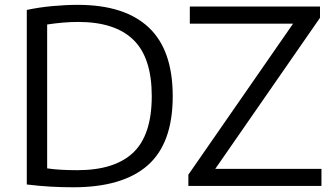

<svg xmlns="http://www.w3.org/2000/svg" viewBox="-20 -767 1380 792"><path d="M282.5 5.5Q236 5.5 190.2 3Q144.5 0.5 90.5 -6V-726Q139.5 -736.5 195 -741.8Q250.5 -747 301 -747Q494 -747 593.2 -654Q692.5 -561 692.5 -370Q692.5 -176 589.5 -85.2Q486.5 5.5 282.5 5.5ZM299 -65Q453.5 -65 529.8 -137.8Q606 -210.5 606 -370.5Q606 -529 530.2 -602.8Q454.5 -676.5 302.5 -676.5Q272.5 -676.5 240.2 -673.8Q208 -671 174.5 -666V-72.5Q201.5 -68.5 231.2 -66.8Q261 -65 299 -65ZM757 0V-46.5L1189 -669.5H763V-740H1300V-693.5L868 -70.5H1306V0Z"/></svg>

Font: Encode Sans SemiExpanded SemiExpanded
Style: Regular
Weight: 400
Width: 6
Designer: Multiple Designers
Foundry: Impallari Type
Version: Version 3.000; ttfautohint (v1.8.3) -l 8 -r 50 -G 200 -x 14 